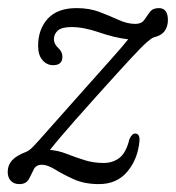

<svg xmlns="http://www.w3.org/2000/svg" viewBox="-26 -458 446 486"><path d="M327 -101Q323 -55.5 296.5 -23.8Q270 8 224.5 8Q188 8 160.8 -4.2Q133.5 -16.5 113.8 -28.8Q94 -41 80 -41Q65 -41 59.2 -28.8Q53.5 -16.5 46.8 -4.2Q40 8 23 8Q9 8 1.2 -0.5Q-6.5 -9 -6.5 -23Q-6.5 -39.5 4.2 -51.8Q15 -64 41 -74Q48 -76.5 59.2 -88.2Q70.5 -100 96.8 -130Q123 -160 174.5 -217.5Q223.5 -272.5 253.2 -305.8Q283 -339 298.5 -358.5Q264 -362.5 225 -376Q186 -389.5 155.5 -389.5Q130 -389.5 120.2 -380.5Q110.5 -371.5 110.5 -359Q110.5 -346.5 121 -337Q132 -327 132 -314.5Q132 -293 108.5 -293Q92.5 -293 81.5 -305.8Q70.5 -318.5 70.5 -342Q70.5 -384 95 -410.8Q119.5 -437.5 168 -437.5Q200.5 -437.5 226.5 -427.5Q252.5 -417.5 274.5 -407.5Q296.5 -397.5 316.5 -397.5Q332 -397.5 339 -407.5Q346 -417.5 353.2 -427.5Q360.5 -437.5 376 -437.5Q399 -437.5 399 -407Q399 -391 390.8 -379.5Q382.5 -368 363.5 -363.5Q358 -362 345.8 -351.2Q333.5 -340.5 304 -308.8Q274.5 -277 217 -213Q185 -177.5 164 -153.5Q143 -129.5 128.2 -112.2Q113.5 -95 100.5 -78.5Q121 -77 142.2 -68.8Q163.5 -60.5 186.8 -53Q210 -45.5 236.5 -45.5Q260 -45.5 276.8 -58.8Q293.5 -72 301.5 -105.5Q308 -120.5 317 -120Q328.5 -119 327 -101Z"/></svg>

Font: Fraunces 144pt SuperSoft Light
Style: Italic
Weight: 300
Italic angle: -16°
Version: Version 1.000;[b76b70a41]